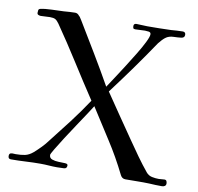

<svg xmlns="http://www.w3.org/2000/svg" viewBox="-81 -815 930 902"><g transform="rotate(10 384.0 -364.5)"><path d="M768 -14Q768 -6 762.5 -2Q757 2 749 2Q734 2 718.5 1.5Q703 1 688 0Q660 -1 631.5 -0.5Q603 0 574 0Q558 0 550 -16Q510 -97 464.5 -167Q419 -237 371 -313Q365 -303 346.5 -275Q328 -247 304 -211Q280 -175 257.5 -140Q235 -105 220.5 -80.5Q206 -56 206 -52Q206 -37 219.5 -32Q233 -27 250.5 -26.5Q268 -26 281.5 -25.5Q295 -25 295 -17Q295 -1 280 -1Q272 -1 264 -0.5Q256 0 248 0Q228 0 208.5 -1.5Q189 -3 169 -3Q134 -3 98.5 -1Q63 1 28 1Q15 1 15 -13Q15 -26 25 -27Q30 -28 35.5 -27.5Q41 -27 46 -27Q71 -27 90 -31Q109 -35 128 -51Q145 -66 161.5 -83Q178 -100 191 -118Q233 -171 274.5 -225.5Q316 -280 353 -336Q298 -419 245.5 -502Q193 -585 137 -666Q127 -680 118.5 -684.5Q110 -689 93 -689Q83 -689 71.5 -688Q60 -687 49 -687Q44 -687 38 -689.5Q32 -692 32 -699Q32 -706 33 -711.5Q34 -717 41 -719Q62 -724 95.5 -725Q129 -726 152 -727Q166 -728 179.5 -729Q193 -730 206 -730Q218 -730 226 -719Q231 -715 233.5 -710Q236 -705 240 -700Q283 -629 326 -557.5Q369 -486 410 -413Q419 -427 438 -455.5Q457 -484 479.5 -519.5Q502 -555 523.5 -590Q545 -625 558.5 -652.5Q572 -680 572 -691Q572 -701 561.5 -702.5Q551 -704 544 -704Q533 -704 521.5 -703Q510 -702 498 -702Q490 -702 488 -705.5Q486 -709 486 -716Q486 -728 499 -728Q512 -728 525 -727Q538 -726 551 -726Q579 -726 607.5 -726.5Q636 -727 664 -728Q678 -729 691.5 -730Q705 -731 719 -731Q733 -731 733 -717Q733 -703 717.5 -701Q702 -699 681.5 -698.5Q661 -698 647 -689Q639 -684 629.5 -674Q620 -664 614 -656Q569 -589 522 -523.5Q475 -458 426 -393Q461 -341 496.5 -289.5Q532 -238 567 -187Q591 -152 616 -117Q641 -82 668 -49Q679 -36 695.5 -32.5Q712 -29 728 -29Q735 -29 741.5 -30Q748 -31 755 -31Q763 -31 765.5 -25.5Q768 -20 768 -14Z"/></g></svg>

Font: Kaisei Decol
Style: Regular
Weight: 400
Designer: Font-Kai, 金井和夫
Foundry: KAZUO KANAI
Version: Version 5.003